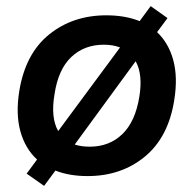

<svg xmlns="http://www.w3.org/2000/svg" viewBox="-20 -565 632 627"><path d="M124 42 67 2 101 -44Q62 -80 46.5 -136.5Q31 -193 43 -268Q63 -390 140.5 -452.5Q218 -515 327 -515Q389 -515 436 -496L472 -545L527 -506L493 -460Q531 -424 546 -368Q561 -312 549 -238Q530 -117 453 -53.5Q376 10 266 10Q206 10 161 -8ZM158 -257Q145 -181 170 -137L372 -410Q349 -419 319 -419Q255 -419 212.5 -378.5Q170 -338 158 -257ZM273 -86Q337 -86 379.5 -127Q422 -168 435 -249Q447 -322 423 -365L224 -93Q245 -86 273 -86Z"/></svg>

Font: Mulish
Style: Bold Italic
Weight: 700
Italic angle: -9°
Designer: Vernon Adams
Foundry: Vernon Adams
Version: Version 3.603; ttfautohint (v1.8.3)